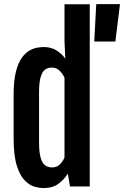

<svg xmlns="http://www.w3.org/2000/svg" viewBox="-20 -909 610 936"><path d="M46.4 -234.9V-448.2Q46.4 -516.1 57.6 -559.6Q68.8 -603 86.7 -627.7Q104.5 -652.3 124.8 -663.3Q145 -674.3 163.6 -677Q182.1 -679.7 193.8 -679.7Q230.5 -679.7 257.3 -661.9Q284.2 -644 297.9 -623.5L298.3 -624L294.4 -709V-888.2H417.5V0H321.3L310.5 -62.5Q294.4 -35.6 266.1 -13.9Q237.8 7.8 190.9 7.8Q173.8 7.8 149.7 1.5Q125.5 -4.9 101.8 -28.1Q78.1 -51.3 62.3 -100.3Q46.4 -149.4 46.4 -234.9ZM294.4 -141.1V-530.3Q285.2 -550.3 269.8 -564.9Q254.4 -579.6 232.4 -579.6Q214.4 -579.6 200.4 -570.1Q186.5 -560.5 178.5 -534.4Q170.4 -508.3 170.4 -458V-215.3Q170.4 -165.5 178.5 -138.9Q186.5 -112.3 200.7 -102.5Q214.8 -92.8 232.9 -92.8Q257.3 -92.8 272 -107.7Q286.6 -122.6 294.4 -141.1ZM449.2 -888.7H564.9L542.5 -706.5H439.5Z"/></svg>

Font: Fjalla One
Style: Regular
Weight: 400
Designer: Irina Smirnova, Eben Sorkin
Foundry: Sorkin Type
Version: Version 1.002; ttfautohint (v1.8.4.7-5d5b);gftools[0.9.25]